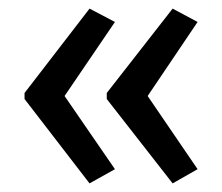

<svg xmlns="http://www.w3.org/2000/svg" viewBox="-20 -487 515 446"><path d="M37 -271V-257L188 -61L247 -94L130 -264L247 -436L188 -467ZM228 -271V-257L381 -61L439 -94L323 -264L439 -436L381 -467Z"/></svg>

Font: Noto Sans Condensed
Style: Regular
Weight: 400
Width: 3
Designer: Monotype Design Team
Foundry: Monotype Imaging Inc.
Version: Version 2.013